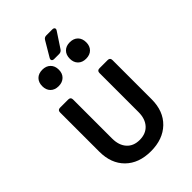

<svg xmlns="http://www.w3.org/2000/svg" viewBox="-265 -1014 1130 1130"><g transform="rotate(-45 300.0 -449.0)"><path d="M299 10Q199 10 140.5 -47.5Q82 -105 82 -204V-530Q82 -550 102 -550H170Q190 -550 190 -530V-205Q190 -149 219 -116.5Q248 -84 299 -84Q351 -84 380.5 -116.5Q410 -149 410 -205V-530Q410 -550 430 -550H498Q518 -550 518 -530V-204Q518 -105 458.5 -47.5Q399 10 299 10ZM280 -777Q268 -777 264 -784Q260 -791 266 -801L321 -894Q329 -908 345 -908H395Q407 -908 411 -901Q415 -894 408 -884L346 -790Q337 -777 321 -777ZM414 -645Q383 -645 364.5 -663.5Q346 -682 346 -713Q346 -745 364.5 -763.5Q383 -782 414 -782Q446 -782 464.5 -763.5Q483 -745 483 -713Q483 -682 464.5 -663.5Q446 -645 414 -645ZM186 -645Q154 -645 135.5 -663.5Q117 -682 117 -713Q117 -745 135.5 -763.5Q154 -782 186 -782Q217 -782 236 -763.5Q255 -745 255 -713Q255 -682 236 -663.5Q217 -645 186 -645Z"/></g></svg>

Font: Pitagon Sans Mono SemiBold
Style: Regular
Weight: 600
Monospace: yes
Designer: Travis Tran
Foundry: Pitagon
Version: Version 1.001; ttfautohint (v1.8.4.7-5d5b);gftools[0.9.26]